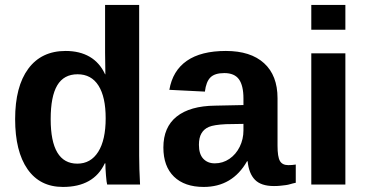

<svg xmlns="http://www.w3.org/2000/svg" viewBox="-20 -744 1482 774"><path d="M412 0Q409.6 -7.2 407.2 -36.7Q404.8 -66.3 404.8 -85.5H402.4Q357.8 9.6 233.7 9.6Q141 9.6 91 -62Q41 -133.7 41 -263.9Q41 -395.2 94 -466.9Q147 -538.6 244.6 -538.6Q301.2 -538.6 341.6 -515.1Q381.9 -491.6 403.6 -444.6H404.8L403.6 -531.3V-724.1H541V-115.7Q541 -66.3 544.6 0ZM406 -267.5Q406 -353 377.1 -398.8Q348.2 -444.6 292.8 -444.6Q237.3 -444.6 210.8 -400Q184.3 -355.4 184.3 -263.9Q184.3 -84.3 291.6 -84.3Q345.8 -84.3 375.9 -131.9Q406 -179.5 406 -267.5Z M801.2 9.6Q724.1 9.6 681.3 -31.9Q638.6 -73.5 638.6 -149.4Q638.6 -231.3 692.2 -274.1Q745.8 -316.9 847 -318.1L961.4 -320.5V-347Q961.4 -398.8 943.4 -424.1Q925.3 -449.4 884.3 -449.4Q845.8 -449.4 828.3 -431.9Q810.8 -414.5 806 -374.7L662.7 -381.9Q675.9 -459 733.1 -498.8Q790.4 -538.6 890.4 -538.6Q990.4 -538.6 1044.6 -489.2Q1098.8 -439.8 1098.8 -348.2V-156.6Q1098.8 -112 1108.4 -95.2Q1118.1 -78.3 1142.2 -78.3Q1157.8 -78.3 1172.3 -80.7V-7.2Q1160.2 -4.8 1150.6 -1.8Q1141 1.2 1130.7 2.4Q1120.5 3.6 1109.6 4.8Q1098.8 6 1084.3 6Q1032.5 6 1007.8 -19.3Q983.1 -44.6 978.3 -94H975.9Q916.9 9.6 801.2 9.6ZM961.4 -244.6 890.4 -243.4Q842.2 -241 822.3 -232.5Q802.4 -224.1 792.2 -206.6Q781.9 -189.2 781.9 -160.2Q781.9 -122.9 799.4 -104.2Q816.9 -85.5 845.8 -85.5Q878.3 -85.5 904.8 -103.6Q931.3 -121.7 946.4 -152.4Q961.4 -183.1 961.4 -218.1Z M1234.9 -624.1V-724.1H1372.3V-624.1ZM1234.9 0V-528.9H1372.3V0Z"/></svg>

Font: Ramabhadra
Style: Regular
Weight: 400
Designer: Purushoth Kumar Guthula
Foundry: Andhrapradesh Society for Knowledge Networks
Version: Version 1.0.5; ttfautohint (vUNKNOWN) -l 7 -r 28 -G 50 -x 13